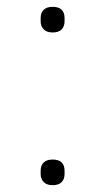

<svg xmlns="http://www.w3.org/2000/svg" viewBox="-20 -535 308 562"><path d="M134 7Q117 7 108 -2Q99 -11 99 -26V-35Q99 -51 108 -59.5Q117 -68 134 -68Q152 -68 160.5 -59.5Q169 -51 169 -35V-26Q169 -11 160.5 -2Q152 7 134 7ZM134 -440Q117 -440 108 -449Q99 -458 99 -473V-482Q99 -498 108 -506.5Q117 -515 134 -515Q152 -515 160.5 -506.5Q169 -498 169 -482V-473Q169 -458 160.5 -449Q152 -440 134 -440Z"/></svg>

Font: IBM Plex Sans ExtraLight
Style: Regular
Weight: 250
Designer: Mike Abbink, Paul van der Laan, Pieter van Rosmalen
Foundry: Bold Monday
Version: Version 3.201